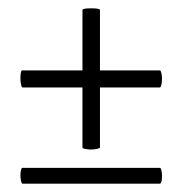

<svg xmlns="http://www.w3.org/2000/svg" viewBox="-20 -442 438 461"><path d="M369 -253Q369 -245 367.5 -238.5Q366 -232 364 -232H220V-88Q220 -86 213 -84.5Q206 -83 198 -83Q191 -83 184.5 -84.5Q178 -86 178 -87V-232H34Q32 -232 30.5 -239Q29 -246 29 -254Q29 -261 30 -267Q31 -273 33 -273H178V-418Q178 -422 199 -422Q220 -422 220 -418V-273H364Q366 -273 367.5 -266.5Q369 -260 369 -253ZM368 -7Q366 -1 364 -1H34Q32 -1 30.5 -7.5Q29 -14 29 -21Q29 -28 30.5 -33.5Q32 -39 33 -39H364Q366 -39 367.5 -33Q369 -27 369 -20Q369 -13 368 -7Z"/></svg>

Font: CormorantInfant-MediumItalic
Style: Italic
Weight: 500
Italic angle: -10°
Designer: Christian Thalmann (Catharsis Fonts)
Foundry: Catharsis Fonts
Version: Version 3.303